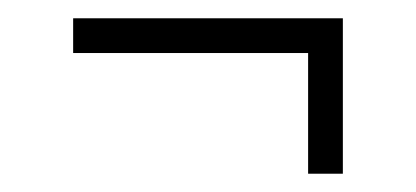

<svg xmlns="http://www.w3.org/2000/svg" viewBox="-20 -483 455 210"><path d="M317 -293V-425H60V-463H355V-293Z"/></svg>

Font: Big Shoulders Text SC Thin
Style: Regular
Weight: 100
Designer: Patric King
Foundry: XO Type Co
Version: Version 2.002